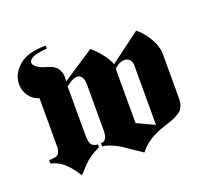

<svg xmlns="http://www.w3.org/2000/svg" viewBox="-110 -746 959 888"><g transform="rotate(-20 370.0 -302.5)"><path d="M87 -394Q56 -403 38 -429Q20 -455 20 -486V-492Q20 -496 21 -499Q25 -542 67 -577.5Q109 -613 197 -613V-598Q148 -595 128 -585Q108 -575 107 -563Q106 -550 123.5 -537.5Q141 -525 165 -519Q203 -509 216.5 -490Q230 -471 231 -448Q231 -442 230.5 -436Q230 -430 228 -424L386 -528Q387 -526 388.5 -525Q390 -524 391 -523Q413 -504 433.5 -478Q454 -452 465 -424L614 -535Q620 -530 626.5 -524Q633 -518 639 -511Q655 -493 669 -469.5Q683 -446 689 -421Q691 -414 692 -407Q693 -400 693 -393V-178Q693 -129 668.5 -111Q644 -93 607 -82Q591 -76 573.5 -70.5Q556 -65 538 -56Q516 -46 495.5 -30.5Q475 -15 457 8Q415 -20 386 -40.5Q357 -61 330 -72Q319 -77 307.5 -80.5Q296 -84 283 -86V-102Q301 -101 308 -116Q315 -131 315 -149V-378Q315 -403 306.5 -415.5Q298 -428 284 -428Q273 -428 258.5 -421Q244 -414 228 -401V-165Q228 -123 239 -112Q250 -101 268 -101V-87Q240 -74 221 -61Q202 -48 185 -30Q177 -22 168.5 -12Q160 -2 150 8L142 -4Q138 -10 133 -17Q116 -41 92 -62.5Q68 -84 31 -93V-110Q67 -109 77 -121Q87 -133 87 -156ZM551 -386Q551 -405 541 -415.5Q531 -426 516 -426Q509 -426 500 -423.5Q491 -421 482 -415Q478 -412 473.5 -408.5Q469 -405 465 -401V-134L551 -94Z"/></g></svg>

Font: Fette UNZ Fraktur
Style: Regular
Weight: 900
Foundry: UNZ1 Extensions by Catfonts.de
Version: Version 0.000 2012 initial release